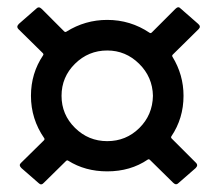

<svg xmlns="http://www.w3.org/2000/svg" viewBox="-20 -562 588 521"><path d="M478 -302Q478 -241 445 -192Q443 -189 446 -186L512 -120Q515 -117 515 -114Q515 -110 511 -106L464 -65Q461 -62 458 -62Q454 -62 450 -66L387 -128Q384 -131 381 -129Q334 -97 271 -97Q211 -97 165 -126Q162 -128 159 -125L99 -66Q92 -58 85 -65L38 -106Q30 -114 37 -120L99 -181Q102 -184 100 -187Q64 -239 64 -302Q64 -363 97 -412Q99 -415 96 -418L30 -483Q27 -486 27 -489Q27 -493 31 -497L79 -539Q82 -542 85 -542Q89 -542 93 -538L154 -477Q157 -474 160 -476Q211 -508 271 -508Q334 -508 386 -473Q389 -471 392 -474L456 -538Q464 -546 470 -539L518 -497Q526 -490 519 -483L449 -414Q446 -411 448 -408Q478 -359 478 -302ZM395 -302Q394 -353 357.5 -389Q321 -425 271 -425Q220 -425 183.5 -389Q147 -353 147 -302Q147 -251 183.5 -215Q220 -179 271 -179Q322 -179 358 -214.5Q394 -250 395 -302Z"/></svg>

Font: Barlow Condensed Medium
Style: Regular
Weight: 500
Width: 3
Designer: Jeremy Tribby
Foundry: Tribby Type
Version: Version 1.422;hotconv 1.0.109;makeotfexe 2.5.65596